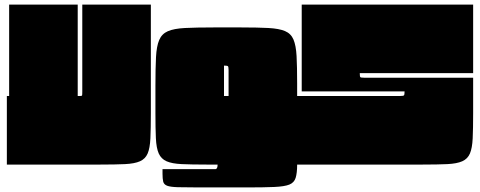

<svg xmlns="http://www.w3.org/2000/svg" viewBox="-20 -720 2100 840"><path d="M330 -300Q338 -300 339 -302.5Q340 -305 340 -320V-700H640V-225Q640 -158 638 -115Q636 -72 626 -48.5Q616 -25 592.5 -14.5Q569 -4 527 -2Q485 0 418 0H10V-300H20V-700H320V-300Z M1290 0H1280Q1280 37 1273.5 58Q1267 79 1246 87.5Q1225 96 1180 98Q1135 100 1058 100H851Q791 100 758 99Q725 98 711 92.5Q697 87 694 74.5Q691 62 691 40V20H922Q932 20 932 0H885Q818 0 775 -2Q732 -4 708.5 -14.5Q685 -25 674.5 -48.5Q664 -72 662 -115Q660 -158 660 -225V-345Q660 -422 662.5 -470Q665 -518 676.5 -545Q688 -572 714.5 -583.5Q741 -595 789.5 -597.5Q838 -600 915 -600H1035Q1108 -600 1154.5 -597.5Q1201 -595 1227 -584Q1253 -573 1264 -547Q1275 -521 1277.5 -475Q1280 -429 1280 -355V-300H1290ZM980 -413Q980 -428 977 -430.5Q974 -433 960 -433V-300H980Z M1574 -380H2050V-225Q2050 -158 2048 -115Q2046 -72 2036 -48.5Q2026 -25 2002.5 -14.5Q1979 -4 1937 -2Q1895 0 1828 0H1289Q1286 -37 1283 -76.5Q1280 -116 1280 -153Q1280 -164 1280 -172.5Q1280 -181 1281 -194Q1282 -207 1284 -231.5Q1286 -256 1289 -300H1730Q1745 -300 1747.5 -303Q1750 -306 1750 -320H1300V-700H2050V-400H1554Q1554 -385 1556.5 -382.5Q1559 -380 1574 -380Z"/></svg>

Font: Badeen Display
Style: Regular
Weight: 400
Version: Version 1.000; ttfautohint (v1.8.4.7-5d5b)